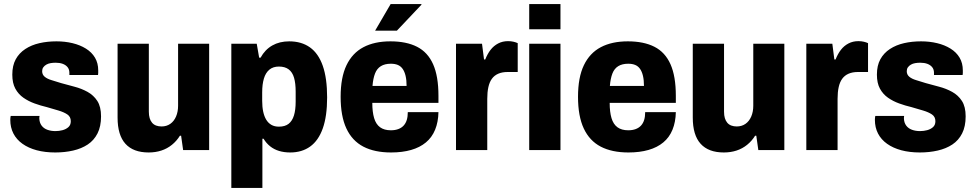

<svg xmlns="http://www.w3.org/2000/svg" viewBox="-20 -744 4839 952"><path d="M254 12Q203 12 162 1Q121 -10 91.5 -31Q62 -52 46.5 -82Q31 -112 31 -150Q31 -154 31.5 -159.5Q32 -165 33 -169H176Q175 -165 175 -161.5Q175 -158 175 -155Q176 -135 186.5 -121Q197 -107 215 -100.5Q233 -94 255 -94Q273 -94 290 -98.5Q307 -103 319 -113.5Q331 -124 331 -143Q331 -165 314 -176.5Q297 -188 270 -196Q243 -204 212 -213Q182 -220 151.5 -231Q121 -242 96 -259.5Q71 -277 56 -304.5Q41 -332 41 -374Q41 -419 58 -450Q75 -481 105.5 -501Q136 -521 175.5 -530Q215 -539 260 -539Q302 -539 339.5 -530Q377 -521 406 -503Q435 -485 451 -458Q467 -431 467 -395Q467 -389 467 -382Q467 -375 466 -372H324V-383Q324 -400 315 -411Q306 -422 291 -427.5Q276 -433 256 -433Q243 -433 231 -431Q219 -429 209.5 -423.5Q200 -418 194.5 -410Q189 -402 189 -391Q189 -374 201.5 -363.5Q214 -353 236 -346.5Q258 -340 283 -332Q315 -323 349.5 -314Q384 -305 414 -288.5Q444 -272 462.5 -243.5Q481 -215 481 -167Q481 -117 463.5 -82.5Q446 -48 415 -27.5Q384 -7 342.5 2.5Q301 12 254 12Z M717 12Q641 12 602 -31Q563 -74 563 -161V-527H718V-190Q718 -172 722 -158.5Q726 -145 734 -135.5Q742 -126 754 -121.5Q766 -117 781 -117Q806 -117 824.5 -130Q843 -143 853 -166.5Q863 -190 863 -220V-527H1017V0H888L878 -71H872Q856 -45 832.5 -26Q809 -7 780 2.5Q751 12 717 12Z M1127 188V-527H1253L1265 -458H1272Q1294 -498 1330 -518.5Q1366 -539 1414 -539Q1475 -539 1517 -509Q1559 -479 1580.5 -417.5Q1602 -356 1602 -261Q1602 -168 1580.5 -107.5Q1559 -47 1518 -17.5Q1477 12 1419 12Q1389 12 1364 4.5Q1339 -3 1319.5 -18.5Q1300 -34 1287 -56H1281V188ZM1363 -116Q1393 -116 1411 -130Q1429 -144 1437.5 -171.5Q1446 -199 1446 -240V-290Q1446 -331 1438 -358.5Q1430 -386 1411.5 -400Q1393 -414 1363 -414Q1334 -414 1315.5 -398.5Q1297 -383 1288.5 -354.5Q1280 -326 1280 -286V-244Q1280 -214 1285 -190.5Q1290 -167 1300 -150.5Q1310 -134 1325.5 -125Q1341 -116 1363 -116Z M1919 12Q1837 12 1781.5 -17Q1726 -46 1697.5 -107Q1669 -168 1669 -264Q1669 -360 1698 -420.5Q1727 -481 1782 -510Q1837 -539 1916 -539Q1995 -539 2048 -512Q2101 -485 2127.5 -425.5Q2154 -366 2154 -269V-234H1826Q1826 -189 1835 -158.5Q1844 -128 1864.5 -113Q1885 -98 1918 -98Q1939 -98 1955 -104Q1971 -110 1981.5 -121.5Q1992 -133 1997 -149.5Q2002 -166 2002 -188H2154Q2153 -139 2137.5 -101Q2122 -63 2092 -38Q2062 -13 2018.5 -0.5Q1975 12 1919 12ZM1827 -318H1996Q1996 -347 1991 -368Q1986 -389 1976.5 -402.5Q1967 -416 1952.5 -422Q1938 -428 1918 -428Q1888 -428 1868.5 -416Q1849 -404 1839.5 -379.5Q1830 -355 1827 -318ZM1840 -592 1917 -724H2069L2070 -721L1948 -592Z M2241 0V-527H2370L2380 -449H2386Q2397 -477 2412.5 -497Q2428 -517 2450 -528.5Q2472 -540 2499 -540Q2514 -540 2526.5 -537Q2539 -534 2547 -530V-387H2497Q2470 -387 2450.5 -378.5Q2431 -370 2419 -353.5Q2407 -337 2401.5 -312Q2396 -287 2396 -254V0Z M2604 -599V-724H2759V-599ZM2604 0V-527H2759V0Z M3096 12Q3014 12 2958.5 -17Q2903 -46 2874.5 -107Q2846 -168 2846 -264Q2846 -360 2875 -420.5Q2904 -481 2959 -510Q3014 -539 3093 -539Q3172 -539 3225 -512Q3278 -485 3304.5 -425.5Q3331 -366 3331 -269V-234H3003Q3003 -189 3012 -158.5Q3021 -128 3041.5 -113Q3062 -98 3095 -98Q3116 -98 3132 -104Q3148 -110 3158.5 -121.5Q3169 -133 3174 -149.5Q3179 -166 3179 -188H3331Q3330 -139 3314.5 -101Q3299 -63 3269 -38Q3239 -13 3195.5 -0.5Q3152 12 3096 12ZM3004 -318H3173Q3173 -347 3168 -368Q3163 -389 3153.5 -402.5Q3144 -416 3129.5 -422Q3115 -428 3095 -428Q3065 -428 3045.5 -416Q3026 -404 3016.5 -379.5Q3007 -355 3004 -318Z M3569 12Q3493 12 3454 -31Q3415 -74 3415 -161V-527H3570V-190Q3570 -172 3574 -158.5Q3578 -145 3586 -135.5Q3594 -126 3606 -121.5Q3618 -117 3633 -117Q3658 -117 3676.5 -130Q3695 -143 3705 -166.5Q3715 -190 3715 -220V-527H3869V0H3740L3730 -71H3724Q3708 -45 3684.5 -26Q3661 -7 3632 2.5Q3603 12 3569 12Z M3978 0V-527H4107L4117 -449H4123Q4134 -477 4149.5 -497Q4165 -517 4187 -528.5Q4209 -540 4236 -540Q4251 -540 4263.5 -537Q4276 -534 4284 -530V-387H4234Q4207 -387 4187.5 -378.5Q4168 -370 4156 -353.5Q4144 -337 4138.5 -312Q4133 -287 4133 -254V0Z M4541 12Q4490 12 4449 1Q4408 -10 4378.5 -31Q4349 -52 4333.5 -82Q4318 -112 4318 -150Q4318 -154 4318.5 -159.5Q4319 -165 4320 -169H4463Q4462 -165 4462 -161.5Q4462 -158 4462 -155Q4463 -135 4473.5 -121Q4484 -107 4502 -100.5Q4520 -94 4542 -94Q4560 -94 4577 -98.5Q4594 -103 4606 -113.5Q4618 -124 4618 -143Q4618 -165 4601 -176.5Q4584 -188 4557 -196Q4530 -204 4499 -213Q4469 -220 4438.5 -231Q4408 -242 4383 -259.5Q4358 -277 4343 -304.5Q4328 -332 4328 -374Q4328 -419 4345 -450Q4362 -481 4392.5 -501Q4423 -521 4462.5 -530Q4502 -539 4547 -539Q4589 -539 4626.5 -530Q4664 -521 4693 -503Q4722 -485 4738 -458Q4754 -431 4754 -395Q4754 -389 4754 -382Q4754 -375 4753 -372H4611V-383Q4611 -400 4602 -411Q4593 -422 4578 -427.5Q4563 -433 4543 -433Q4530 -433 4518 -431Q4506 -429 4496.5 -423.5Q4487 -418 4481.5 -410Q4476 -402 4476 -391Q4476 -374 4488.5 -363.5Q4501 -353 4523 -346.5Q4545 -340 4570 -332Q4602 -323 4636.5 -314Q4671 -305 4701 -288.5Q4731 -272 4749.5 -243.5Q4768 -215 4768 -167Q4768 -117 4750.5 -82.5Q4733 -48 4702 -27.5Q4671 -7 4629.5 2.5Q4588 12 4541 12Z"/></svg>

Font: Archivo SemiCondensed ExtraBold
Style: Regular
Weight: 800
Width: 4
Designer: Hector Gatti
Foundry: Omnibus-Type
Version: Version 2.001